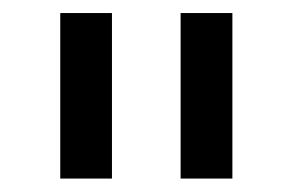

<svg xmlns="http://www.w3.org/2000/svg" viewBox="-20 -747 443 290"><path d="M149.1 -727.3H71V-477.3H149.1ZM252.8 -477.3H331V-727.3H252.8Z"/></svg>

Font: Magic Ui Pro
Style: Regular
Weight: 400
Designer: Stefan Endress, Andreas Faust
Version: Version 1.000;FEAKit 1.0